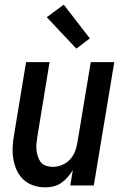

<svg xmlns="http://www.w3.org/2000/svg" viewBox="-20 -797 540 825"><path d="M174 8Q147 8 122.5 -0.5Q98 -9 80 -26Q62 -43 51.5 -66.5Q41 -90 37 -115.5Q33 -141 34.5 -168Q36 -195 41 -221L92 -530H193L140 -207Q138 -193 136.5 -178Q135 -163 137 -149.5Q139 -136 143.5 -122.5Q148 -109 156.5 -99Q165 -89 178.5 -84.5Q192 -80 207 -80Q226 -80 245 -87.5Q264 -95 278.5 -109.5Q293 -124 301 -143Q309 -162 312 -181L370 -530H471L383 0H282L293 -66Q283 -50 270.5 -35.5Q258 -21 242.5 -10.5Q227 0 209 4Q191 8 174 8ZM308 -588 181 -723 254 -777 366 -632Z"/></svg>

Font: Iosevka Curly Semibold Oblique
Style: Regular
Weight: 600
Italic angle: -9°
Monospace: yes
Designer: Belleve Invis
Foundry: Belleve Invis
Version: Version 11.1.0; ttfautohint (v1.8.3)